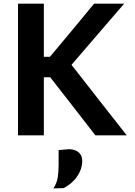

<svg xmlns="http://www.w3.org/2000/svg" viewBox="-20 -733 730 1040"><path d="M496.5 0Q458.5 -49 425.2 -92Q392 -135 360 -176L252 -314.5H205V-425.5H250.5L346 -539.5Q379.5 -580 412.8 -620Q446 -660 489.5 -713H652.5Q603.5 -656.5 556.8 -602Q510 -547.5 462.5 -492.5L343.5 -354L341 -415.5L473.5 -246Q504 -207 539.2 -162Q574.5 -117 608 -74.5Q641.5 -32 666.5 0ZM77.5 0Q77.5 -58 77.5 -112.5Q77.5 -167 77.5 -233.5V-474.5Q77.5 -543 77.5 -598.5Q77.5 -654 77.5 -713H217.5Q217.5 -654 217.5 -598.5Q217.5 -543 217.5 -474.5V-233.5Q217.5 -167 217.5 -112.5Q217.5 -58 217.5 0ZM269.5 287.5Q288 258 292.8 228.5Q297.5 199 297.5 160.5Q297.5 140.5 297.5 120.2Q297.5 100 297.5 80L356 75Q390.5 77 408 94Q425.5 111 425.5 138Q425.5 167.5 413.2 195.2Q401 223 378.5 246.2Q356 269.5 324.5 286Z"/></svg>

Font: Commissioner Thin SemiBold
Style: Regular
Weight: 600
Version: Version 1.000